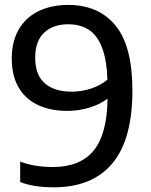

<svg xmlns="http://www.w3.org/2000/svg" viewBox="-20 -770 630 799"><path d="M531 -393.5Q531 -189.5 447.5 -90Q364 9.5 204 9.5Q119.5 9.5 64 -12.5V-97.5Q122.5 -75 200 -75Q313.5 -75 369.8 -143.5Q426 -212 427.5 -359.5Q396 -335.5 351.5 -322Q307 -308.5 260 -308.5Q191 -308.5 139 -332.5Q87 -356.5 58 -405.2Q29 -454 29 -526.5Q29 -597.5 58.2 -647.8Q87.5 -698 140.8 -723.8Q194 -749.5 264 -749.5Q390 -749.5 460.5 -664Q531 -578.5 531 -393.5ZM278.5 -388.5Q318 -388.5 357.5 -401Q397 -413.5 427 -438.5Q424 -524 403.5 -574.8Q383 -625.5 348 -647.2Q313 -669 263 -669Q201 -669 163.8 -634.2Q126.5 -599.5 126.5 -529.5Q126.5 -458 166.5 -423.2Q206.5 -388.5 278.5 -388.5Z"/></svg>

Font: Encode Sans Medium
Style: Regular
Weight: 500
Designer: Multiple Designers
Foundry: Impallari Type
Version: Version 2.000